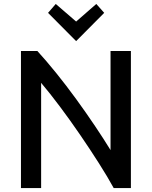

<svg xmlns="http://www.w3.org/2000/svg" viewBox="-20 -951 768 971"><path d="M86 0V-693H169Q213 -645 264 -582Q315 -519 365.5 -449.5Q416 -380 461 -313Q506 -246 539 -192V-693H642V0H555Q525 -55 480.5 -125Q436 -195 385 -269.5Q334 -344 283 -412Q232 -480 188 -532V0ZM365 -743 223 -886 262 -931 365 -842 467 -931 507 -886Z"/></svg>

Font: Ubuntu Sans Medium
Style: Regular
Weight: 500
Designer: Dalton Maag Ltd
Foundry: Dalton Maag Ltd
Version: Version 1.006; ttfautohint (v1.8.4.7-5d5b)